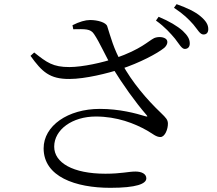

<svg xmlns="http://www.w3.org/2000/svg" viewBox="-20 -850 1040 919"><path d="M864.3 -615.8C879 -615.8 888.3 -625.1 888.3 -641.8C888.5 -662.4 878.6 -679.6 854.6 -702.4C828.7 -725.5 790.9 -748 739.3 -769.7L726.5 -751.6C769.8 -720.8 796.7 -689.7 817.7 -664.8C838 -638.7 849.6 -616 864.3 -615.8ZM508.1 49C633.3 49 680.4 29.8 680.4 3.6C680.4 -17.2 658.8 -28.9 628.4 -28.9C594.3 -28.9 560.9 -18.5 484.4 -18.5C328.7 -18.5 239.4 -71.2 239.4 -147.9C239.4 -230 326.4 -292.3 438.5 -292.3C540.8 -292.3 624.7 -258.9 684.3 -225.1C712.2 -209 727.1 -194.1 747.9 -194.1C769.4 -194.1 784.5 -232.3 783.7 -259.6C782.9 -276.9 774.7 -286 750.9 -309C681.5 -375 611.7 -457.3 564 -545.2C523.6 -616.5 509.6 -673.6 493.3 -724.2C487.8 -742.5 447.6 -754.2 411.2 -754.2C388.8 -754.2 360 -746.2 326.9 -729.3L330.7 -710C387.9 -710.9 413.1 -712.9 430.1 -686.9C457.7 -646.4 483.6 -584.1 517.2 -527.6C568.5 -444.6 626 -363.4 681 -299.9C688 -292.1 685.8 -290.7 676 -293.5C630.7 -307.4 552.4 -328.8 457.8 -328.8C305 -328.8 188.8 -247.9 188.8 -140C188.8 -4.2 341.2 49 508.1 49ZM312.7 -472C389.2 -472.2 496.2 -499.4 557.7 -519.3C648.8 -549.3 733 -593.9 766 -620.8C779.9 -633.1 785.6 -649.7 776.9 -661C765.8 -674.1 737.1 -675.8 718 -667.7C688.1 -652.6 656.1 -614.6 532.5 -571.6C472.7 -550.5 375.1 -529.2 312.8 -529C233.6 -528.8 204.4 -550.5 143.7 -598.8L126 -582.7C181 -506.2 217.7 -471.4 312.7 -472ZM953.9 -684.9C968.5 -684.9 976.9 -693.8 976.9 -710.7C976.9 -731.5 966.4 -749.9 939 -772.7C915.3 -792.9 876.6 -811.8 825.3 -830.1L812.7 -812.8C859.3 -782 883 -758.1 905.3 -732.9C926.5 -707.9 936.9 -684.9 953.9 -684.9Z"/></svg>

Font: Source Han Serif TW VF
Style: Regular
Weight: 250
Designer: Ryoko NISHIZUKA 西塚涼子 (kana & ideographs); Frank Grießhammer (Latin, Greek & Cyrillic); Wenlong ZHANG 张文龙 (bopomofo); San
Foundry: Adobe
Version: Version 2.002;hotconv 1.1.0;makeotfexe 2.6.0